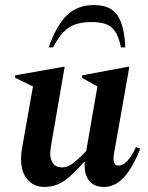

<svg xmlns="http://www.w3.org/2000/svg" viewBox="-20 -727 583 757"><path d="M154 10Q114 10 88.5 -19Q63 -48 63 -100Q63 -117 66 -138L110 -386L40 -420V-430L232 -464H235L182 -157Q178 -133 178 -122Q178 -99 189 -83Q200 -67 225 -67Q249 -67 274.5 -88.5Q300 -110 320 -132L364 -386L304 -420V-430L486 -464H490L430 -124Q421 -74 447 -74Q463 -74 480.5 -91Q498 -108 516 -147L533 -141Q504 -67 469 -28.5Q434 10 390 10Q350 10 330.5 -15.5Q311 -41 314 -89H312Q280 -53 255.5 -31.5Q231 -10 207.5 0Q184 10 154 10ZM172 -540Q203 -628 244.5 -667.5Q286 -707 349 -707Q418 -707 444.5 -664.5Q471 -622 474 -540H457Q448 -584 432.5 -605Q417 -626 394.5 -633Q372 -640 341 -640Q309 -640 283.5 -633Q258 -626 235 -605Q212 -584 189 -540Z"/></svg>

Font: Spectral SemiBold
Style: Italic
Weight: 600
Italic angle: -10°
Designer: Jean-Baptiste Levee
Foundry: Production Type
Version: Version 2.001